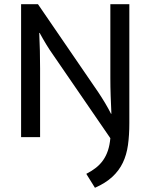

<svg xmlns="http://www.w3.org/2000/svg" viewBox="-20 -650 712 910"><path d="M80 -630H160L447 -211Q463 -187 478.5 -161Q494 -135 506 -111H508Q506 -153 504.5 -196Q503 -239 503 -281V-630H593V-66Q593 -9 586.5 37.5Q580 84 562 121.5Q544 159 512 188.5Q480 218 430 240L389 174Q416 160 435.5 144.5Q455 129 469 109Q483 89 491.5 63.5Q500 38 503 5L229 -394Q214 -415 198 -441.5Q182 -468 168 -494H166Q168 -452 169 -410Q170 -368 170 -326V0H80Z"/></svg>

Font: Ek Mukta
Style: Regular
Weight: 400
Designer: Girish Dalvi and Yashodeep Gholap
Foundry: Ek Type
Version: Version 2.538;PS 1.001;hotconv 16.6.51;makeotf.lib2.5.65220;